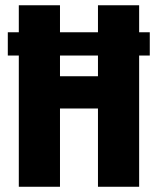

<svg xmlns="http://www.w3.org/2000/svg" viewBox="-20 -713 602 733"><path d="M551.8 -589.8V-501H511.2V0H354V-298.8H209V0H51.8V-501H9.8V-589.8H51.8V-692.9H209V-589.8H354V-692.9H511.2V-589.8ZM354 -421.9V-501H209V-421.9Z"/></svg>

Font: Fira Sans Compressed
Style: Bold
Weight: 700
Width: 1
Designer: Carrois Corporate & Edenspiekermann AG
Foundry: Carrois Corporate GbR & Edenspiekermann AG
Version: Version 4.203;PS 004.203;hotconv 1.0.88;makeotf.lib2.5.64775